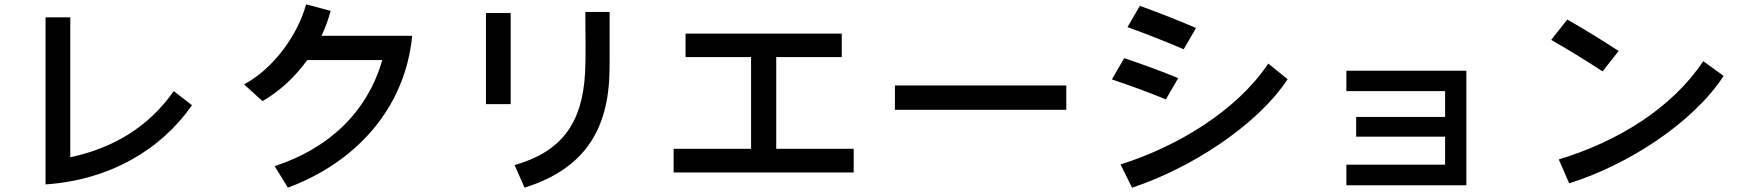

<svg xmlns="http://www.w3.org/2000/svg" viewBox="-20 -810 8040 885"><path d="M190 -730V40C487 20 724 -122 865 -325L781 -390C664 -224 503 -128 304 -85V-730Z M1246 -44 1307 55C1609 -57 1846 -300 1880 -645H1462C1480 -683 1494 -722 1504 -760L1391 -790C1353 -651 1243 -495 1105 -421L1190 -344C1272 -391 1342 -458 1396 -533H1742C1674 -297 1501 -128 1246 -44Z M2352 -49 2398 55C2642 -22 2780 -177 2789 -466C2790 -496 2790 -537 2790 -575V-755H2678L2679 -601C2679 -558 2679 -516 2677 -476C2664 -232 2560 -109 2352 -49ZM2220 -330H2334V-750H2220Z M3140 -655V-547H3442V-124H3085V-15H3915V-124H3558V-547H3860V-655Z M4105 -416V-304H4895V-416Z M5145 -52 5198 55C5459 -30 5773 -228 5915 -445L5826 -517C5681 -300 5408 -135 5145 -52ZM5105 -444C5188 -416 5271 -386 5354 -352L5411 -450C5328 -484 5245 -514 5162 -542ZM5177 -685C5263 -654 5350 -620 5436 -583L5493 -681C5407 -718 5320 -752 5234 -783Z M6231 -271V-180H6641V-51H6186V44H6739V-484H6186V-390H6641V-271Z M7204 -720 7130 -626C7209 -581 7289 -532 7367 -481L7441 -575C7363 -626 7283 -675 7204 -720ZM7165 -75 7213 35C7484 -50 7783 -243 7925 -460L7831 -528C7686 -311 7438 -158 7165 -75Z"/></svg>

Font: KT Kiyosuna Sans Bold
Style: Regular
Weight: 700
Designer: [Zen Kaku Gothic] Yoshimichi Ohira
Version: Version 1.010;Glyphs 3.1.2 (3151)